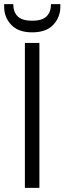

<svg xmlns="http://www.w3.org/2000/svg" viewBox="-40 -906 311 926"><path d="M80 -699H150V0H80ZM251 -873Q251 -823 217 -786.5Q183 -750 115 -750Q48 -750 14 -786.5Q-20 -823 -20 -873V-886H24Q24 -848 45.5 -827Q67 -806 115 -806Q163 -806 184.5 -827Q206 -848 206 -886H251Z"/></svg>

Font: Poppins Light
Style: Regular
Weight: 300
Designer: Ninad Kale (Devanagari), Jonny Pinhorn (Latin)
Version: Version 5.002